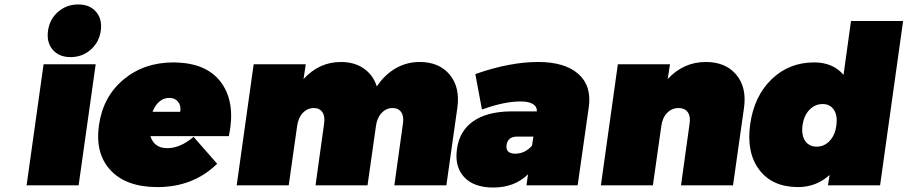

<svg xmlns="http://www.w3.org/2000/svg" viewBox="-20 -837 4098 867"><path d="M218 -612.5Q189.5 -646 196.8 -698.2Q204.1 -750.5 242.4 -783.7Q280.8 -816.9 333 -816.9Q385.3 -816.9 413.8 -783.7Q442.4 -750.5 435.1 -698.2Q427.7 -646 389.4 -612.5Q351.1 -579.1 298.8 -579.1Q246.6 -579.1 218 -612.5ZM100.1 0 176.8 -546.9H412.1L335 0Z M426.8 -271Q444.8 -399.9 537.4 -477.5Q629.9 -555.2 764.2 -555.2Q768.1 -555.2 776.1 -554.7Q784.2 -554.2 788.1 -554.2Q922.4 -546.9 982.9 -458.3Q1043.5 -369.6 1014.2 -226.1L1013.2 -222.2H659.2Q675.8 -168 735.8 -168Q792.5 -168 850.1 -215.8L854 -219.2L960.9 -97.2L957 -94.2Q850.6 7.8 690.9 7.8Q550.3 7.8 479.5 -67.9Q408.7 -143.6 426.8 -271ZM668.9 -332H793.9Q798.3 -359.9 784.2 -377.4Q770 -395 744.1 -395Q719.2 -395 699.5 -378.2Q679.7 -361.3 668.9 -332Z M1048.8 0 1125.5 -546.9H1360.8L1350.6 -480Q1421.4 -557.1 1519.5 -557.1Q1580.1 -557.1 1622.6 -527.8Q1665 -498.5 1681.6 -446.8Q1717.3 -500 1766.8 -528.6Q1816.4 -557.1 1875.5 -557.1Q1963.4 -557.1 2011 -499.5Q2058.6 -441.9 2044.9 -348.1L1995.6 0H1760.7L1799.8 -280.8Q1804.2 -312.5 1791.5 -330.8Q1778.8 -349.1 1752.9 -349.1Q1724.1 -349.1 1703.4 -327.1Q1682.6 -305.2 1677.7 -268.1L1639.6 0H1404.8L1443.8 -280.8Q1448.2 -312.5 1435.5 -330.8Q1422.9 -349.1 1397 -349.1Q1368.2 -349.1 1347.4 -327.1Q1326.7 -305.2 1321.8 -268.1L1283.7 0Z M2043.5 -164.1Q2054.7 -246.1 2116.7 -289.3Q2178.7 -332.5 2284.7 -334H2404.3Q2405.3 -355.5 2386.5 -367.2Q2367.7 -378.9 2330.6 -378.9Q2258.3 -378.9 2161.6 -344.2L2156.2 -342.8L2126.5 -502L2130.4 -503.9Q2283.2 -557.1 2409.7 -557.1Q2530.3 -557.1 2591.3 -503.4Q2652.3 -449.7 2638.7 -353L2588.4 0H2357.4L2364.3 -49.8Q2303.2 9.8 2207.5 9.8Q2119.6 9.8 2075.9 -37.4Q2032.2 -84.5 2043.5 -164.1ZM2267.6 -183.1Q2261.7 -143.1 2306.6 -143.1Q2350.6 -143.1 2382.3 -179.2L2388.7 -220.2H2315.4Q2273.4 -220.2 2267.6 -183.1Z M2693.4 0 2770 -546.9H3005.4L2995.1 -480Q3066.4 -557.1 3167.5 -557.1Q3256.8 -557.1 3304.9 -499.5Q3353 -441.9 3339.4 -348.1L3290 0H3055.2L3094.2 -280.8Q3098.6 -313 3085.2 -331.1Q3071.8 -349.1 3044.4 -349.1Q3013.7 -349.1 2992.4 -327.1Q2971.2 -305.2 2966.3 -268.1L2928.2 0Z M3367.7 -276.9Q3385.7 -403.3 3464.4 -479.2Q3543 -555.2 3656.7 -555.2Q3741.2 -555.2 3789.1 -499L3822.8 -742.2H4058.1L3954.1 0H3718.8L3726.1 -46.9Q3665.5 7.8 3584 7.8Q3467.8 7.8 3408.7 -70.1Q3349.6 -147.9 3367.7 -276.9ZM3668 -174.8Q3702.1 -174.8 3726.6 -200.9Q3751 -227.1 3756.8 -271Q3762.7 -314.9 3745.6 -341.1Q3728.5 -367.2 3694.8 -367.2Q3660.2 -367.2 3635 -341.1Q3609.9 -314.9 3604 -271Q3598.1 -227.1 3615.7 -200.9Q3633.3 -174.8 3668 -174.8Z"/></svg>

Font: Trueno UltraBlack
Style: Italic
Weight: 950
Designer: Julieta Ulanovsky
Foundry: Julieta Ulanovsky
Version: Version 3.001b | FøM Fix